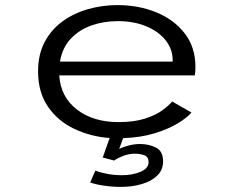

<svg xmlns="http://www.w3.org/2000/svg" viewBox="-20 -532 915 754"><path d="M454.5 202Q421 202 387.5 197Q354 192 334 184.5L354.5 138Q373.5 145.5 401 150.8Q428.5 156 459 156Q501 156 532.2 142.5Q563.5 129 563.5 104.5Q563.5 84 547 77.8Q530.5 71.5 509 71.5Q486 71.5 462.5 80.8Q439 90 428.5 98.5L383.5 86.5L410.5 10Q336 4.5 272 -25.8Q208 -56 168.8 -112.5Q129.5 -169 129.5 -252Q129.5 -318 155.2 -366.8Q181 -415.5 225.2 -447.8Q269.5 -480 325.5 -496Q381.5 -512 441.5 -512Q524.5 -512 594 -483.5Q663.5 -455 705.5 -400.8Q747.5 -346.5 747.5 -269Q747.5 -249 745 -236H212.5Q218.5 -150.5 282.5 -101.5Q346.5 -52.5 445 -52.5Q507.5 -52.5 550.2 -66.5Q593 -80.5 618.5 -99.5Q644 -118.5 656 -133.5L732 -90Q715.5 -70.5 679.2 -48.2Q643 -26 588.8 -9Q534.5 8 463.5 10.5L448 53Q463.5 45 485.8 39.2Q508 33.5 529.5 33.5Q565 33.5 592.8 47.8Q620.5 62 620.5 101.5Q620.5 135 597.8 157.2Q575 179.5 537.2 190.8Q499.5 202 454.5 202ZM443 -449Q386.5 -449 338.2 -431.8Q290 -414.5 257.2 -379.2Q224.5 -344 215.5 -290H658V-296.5Q658 -338.5 630.8 -373.2Q603.5 -408 554.8 -428.5Q506 -449 443 -449Z"/></svg>

Font: Trispace SemiExpanded Light
Style: Regular
Weight: 300
Width: 6
Designer: Tyler Finck
Foundry: Etcetera Type Company
Version: Version 1.210; ttfautohint (v1.8.3)